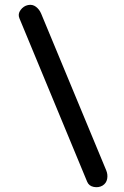

<svg xmlns="http://www.w3.org/2000/svg" viewBox="-20 -731 516 797"><path d="M405.3 39.6Q389.2 48.8 369.1 44.9Q349.1 41 341.8 23.4L60.5 -655.3Q53.2 -672.9 65.4 -689.5Q77.6 -706.1 96.2 -710Q114.7 -713.9 129.2 -702.9Q143.6 -691.9 150.9 -674.3L420.9 -23.9Q428.2 -6.3 424.8 11.7Q421.4 29.8 405.3 39.6Z"/></svg>

Font: Mikhak-DS1-FD Medium
Style: Regular
Weight: 500
Designer: Amin Abedi
Version: Version 3.2